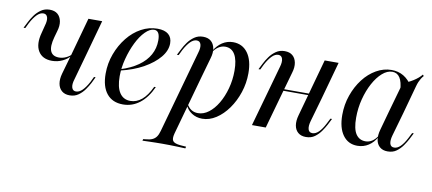

<svg xmlns="http://www.w3.org/2000/svg" viewBox="-60 -642 2343 1041"><g transform="rotate(10 1111.5 -122.0)"><path d="M201.6 -154.8Q148.4 -154.8 125.8 -192.7Q103.2 -230.6 121 -295.2L131.5 -336.3Q140.3 -365.3 135.1 -382.7Q129.8 -400 112.1 -400Q94.4 -400 77.4 -383.1Q60.5 -366.1 43.5 -334.7L29 -304.8H19.4L37.1 -339.5Q46 -357.3 60.1 -377Q74.2 -396.8 94.8 -411.3Q115.3 -425.8 142.7 -425.8Q170.2 -425.8 186.3 -412.1Q202.4 -398.4 207.3 -373.8Q212.1 -349.2 202.4 -317.7L192.7 -283.1Q178.2 -230.6 189.5 -204.8Q200.8 -179 236.3 -179Q256.5 -179 275.8 -188.3Q295.2 -197.6 307.3 -212.1L305.6 -204Q286.3 -180.6 259.3 -167.7Q232.3 -154.8 201.6 -154.8ZM300 -206.5 357.3 -413.7H433.1L375.8 -206.5ZM339.5 -76.6Q330.6 -48.4 335.9 -31Q341.1 -13.7 358.9 -13.7Q376.6 -13.7 393.5 -30.2Q410.5 -46.8 427.4 -78.2L441.9 -108.1H450.8L433.9 -73.4Q425 -56.5 410.9 -36.3Q396.8 -16.1 376.6 -1.6Q356.5 12.9 328.2 12.9Q301.6 12.9 285.1 -1.2Q268.5 -15.3 264.1 -39.9Q259.7 -64.5 268.5 -96L300 -206.5H375.8Z M621.8 11.3Q563.7 11.3 532.3 -27.4Q500.8 -66.1 500.8 -137.1Q500.8 -194.4 520.2 -246.4Q539.5 -298.4 572.2 -339.1Q604.8 -379.8 647.2 -402.8Q689.5 -425.8 736.3 -425.8Q775.8 -425.8 796.4 -408.5Q816.9 -391.1 816.9 -358.9Q816.9 -319.4 785.9 -281.9Q754.8 -244.4 700.8 -214.1Q646.8 -183.9 574.2 -166.9V-174.2Q631.5 -191.9 671 -219.8Q710.5 -247.6 730.6 -283.9Q750.8 -320.2 750.8 -363.7Q750.8 -390.3 743.1 -403.6Q735.5 -416.9 719.4 -416.9Q696 -416.9 670.6 -391.5Q645.2 -366.1 624.6 -324.2Q604 -282.3 591.1 -233.1Q578.2 -183.9 578.2 -136.3Q578.2 -76.6 598.8 -45.6Q619.4 -14.5 658.1 -14.5Q691.9 -14.5 720.6 -38.3Q749.2 -62.1 772.6 -112.1H781.5Q754 -51.6 713.3 -20.2Q672.6 11.3 621.8 11.3Z M1152.4 -425Q1204 -425 1233.5 -384.7Q1262.9 -344.4 1262.9 -273.4Q1262.9 -218.5 1246 -167.3Q1229 -116.1 1200 -75.4Q1171 -34.7 1134.3 -10.9Q1097.6 12.9 1058.1 12.9Q1025.8 12.9 1000.4 -3.6Q975 -20.2 964.5 -46.8L966.9 -54Q977.4 -33.9 993.1 -23.4Q1008.9 -12.9 1030.6 -12.9Q1061.3 -12.9 1089.1 -33.9Q1116.9 -54.8 1138.7 -91.5Q1160.5 -128.2 1173.4 -175.4Q1186.3 -222.6 1186.3 -273.4Q1186.3 -332.3 1168.1 -362.9Q1150 -393.5 1114.5 -393.5Q1095.2 -393.5 1077.4 -381.9Q1059.7 -370.2 1047.6 -350L1046.8 -355.6Q1066.1 -389.5 1093.1 -407.3Q1120.2 -425 1152.4 -425ZM939.5 -206.5 975.8 -336.3Q984.7 -365.3 979.4 -382.7Q974.2 -400 956.5 -400Q938.7 -400 921.8 -383.1Q904.8 -366.1 887.9 -334.7L873.4 -304.8H863.7L881.5 -339.5Q890.3 -357.3 904.4 -377Q918.5 -396.8 939.1 -411.3Q959.7 -425.8 987.1 -425.8Q1014.5 -425.8 1030.6 -412.1Q1046.8 -398.4 1051.6 -373.8Q1056.5 -349.2 1046.8 -317.7L1015.3 -206.5ZM870.2 183.9Q851.6 183.9 834.3 184.3Q816.9 184.7 799.2 185.1Q781.5 185.5 760.5 186.3L762.9 177.4L776.6 175.8Q798.4 174.2 812.1 168.1Q825.8 162.1 834.7 150Q843.5 137.9 849.2 116.9L939.5 -206.5H1015.3L925 117.7Q916.9 147.6 925.8 159.7Q934.7 171.8 967.7 175L999.2 177.4L996.8 187.1Q976.6 186.3 954.8 185.5Q933.1 184.7 910.9 184.3Q888.7 183.9 864.5 183.9H868.5Z M1388.7 -206.5 1425 -336.3Q1433.9 -365.3 1428.6 -382.7Q1423.4 -400 1405.6 -400Q1387.9 -400 1371 -383.1Q1354 -366.1 1337.1 -334.7L1322.6 -304.8H1312.9L1330.6 -339.5Q1339.5 -357.3 1353.6 -377Q1367.7 -396.8 1388.3 -411.3Q1408.9 -425.8 1436.3 -425.8Q1463.7 -425.8 1479.8 -412.1Q1496 -398.4 1500.8 -373.8Q1505.6 -349.2 1496 -317.7L1464.5 -206.5ZM1330.6 0 1388.7 -206.5H1464.5L1406.5 0ZM1429.8 -212.9 1432.3 -221.8H1644.4L1641.9 -212.9ZM1600.8 -206.5 1658.1 -413.7H1734.7L1677.4 -206.5ZM1640.3 -76.6Q1632.3 -48.4 1637.1 -31Q1641.9 -13.7 1660.5 -13.7Q1678.2 -13.7 1695.2 -30.2Q1712.1 -46.8 1728.2 -78.2L1743.5 -108.1H1752.4L1734.7 -73.4Q1725.8 -56.5 1711.7 -36.3Q1697.6 -16.1 1677.8 -1.6Q1658.1 12.9 1629 12.9Q1602.4 12.9 1585.9 -1.2Q1569.4 -15.3 1565.3 -39.9Q1561.3 -64.5 1570.2 -96L1600.8 -206.5H1677.4Z M1912.1 11.3Q1861.3 11.3 1832.3 -28.6Q1803.2 -68.5 1803.2 -139.5Q1803.2 -196.8 1821.4 -248.4Q1839.5 -300 1870.2 -339.9Q1900.8 -379.8 1941.1 -402.8Q1981.5 -425.8 2025 -425.8Q2062.1 -425.8 2091.1 -408.5Q2120.2 -391.1 2141.1 -357.3L2089.5 -326.6Q2087.1 -371 2072.2 -394Q2057.3 -416.9 2030.6 -416.9Q2002.4 -416.9 1975.4 -393.1Q1948.4 -369.4 1927 -329.8Q1905.6 -290.3 1892.7 -240.7Q1879.8 -191.1 1879.8 -137.9Q1879.8 -76.6 1898.4 -48.4Q1916.9 -20.2 1951.6 -20.2Q1971 -20.2 1987.9 -31Q2004.8 -41.9 2018.5 -63.7V-57.3Q2000.8 -24.2 1973.4 -6.5Q1946 11.3 1912.1 11.3ZM2050.8 -206.5 2096 -366.1Q2123.4 -375 2151.2 -392.3Q2179 -409.7 2196 -430.6L2201.6 -423.4Q2193.5 -414.5 2188.3 -405.6Q2183.1 -396.8 2178.6 -386.7Q2174.2 -376.6 2170.2 -362.1L2127.4 -206.5ZM2090.3 -76.6Q2082.3 -48.4 2087.1 -31Q2091.9 -13.7 2110.5 -13.7Q2128.2 -13.7 2145.2 -30.2Q2162.1 -46.8 2178.2 -78.2L2193.5 -108.1H2202.4L2184.7 -73.4Q2175.8 -56.5 2161.7 -36.3Q2147.6 -16.1 2127.8 -1.6Q2108.1 12.9 2079 12.9Q2052.4 12.9 2035.9 -1.2Q2019.4 -15.3 2015.3 -39.9Q2011.3 -64.5 2020.2 -96L2050.8 -206.5H2127.4Z"/></g></svg>

Font: Playfair 144pt SemiCondensed
Style: Italic
Weight: 400
Width: 4
Italic angle: -15.6°
Designer: Claus Eggers Sørensen
Foundry: Claus Eggers Sørensen
Version: Version 2.203